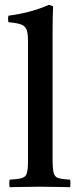

<svg xmlns="http://www.w3.org/2000/svg" viewBox="-20 -775 332 796"><path d="M271 1Q242 1 212 0Q182 -1 145 -1Q108 -1 79 0Q50 1 20 1Q17 -15 20 -30Q54 -32 70 -36.5Q86 -41 91 -56Q96 -71 96 -104V-605Q96 -636 90.5 -651.5Q85 -667 67.5 -673.5Q50 -680 15 -683Q12 -696 15 -710Q55 -715 97 -725.5Q139 -736 183 -755L200 -749Q199 -727 198.5 -699Q198 -671 198 -638V-114Q198 -75 202.5 -58Q207 -41 222.5 -36.5Q238 -32 271 -30Q273 -15 271 1Z"/></svg>

Font: Tiro Gurmukhi
Style: Regular
Weight: 400
Designer: Gurmukhi: John Hudson & Fiona Ross. Latin: John Hudson.
Foundry: Tiro Typeworks Ltd.
Version: Version 1.52